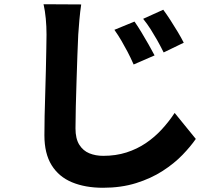

<svg xmlns="http://www.w3.org/2000/svg" viewBox="-20 -813 1040 908"><path d="M616 -711Q631 -690 648.5 -661Q666 -632 682.5 -603Q699 -574 711 -551L612 -508Q597 -542 583 -568.5Q569 -595 554.5 -620Q540 -645 521 -672ZM752 -767Q767 -747 785.5 -718.5Q804 -690 821 -661.5Q838 -633 849 -611L754 -565Q737 -599 722.5 -624.5Q708 -650 692.5 -674.5Q677 -699 657 -724ZM364 -792Q359 -758 355.5 -719.5Q352 -681 350 -649Q348 -609 346 -551.5Q344 -494 342 -431Q340 -368 338.5 -308.5Q337 -249 337 -206Q337 -157 355 -128.5Q373 -100 402.5 -88Q432 -76 468 -76Q528 -76 578 -92Q628 -108 669.5 -136Q711 -164 745 -201Q779 -238 806 -279L906 -156Q882 -121 843 -80.5Q804 -40 749 -4.5Q694 31 623.5 53Q553 75 467 75Q383 75 320.5 49Q258 23 224 -32Q190 -87 190 -173Q190 -212 191 -264.5Q192 -317 194 -373.5Q196 -430 197 -484.5Q198 -539 199 -582Q200 -625 200 -649Q200 -688 196.5 -725Q193 -762 186 -793Z"/></svg>

Font: Noto Sans SC Thin ExtraBold
Style: Regular
Weight: 800
Version: Version 2.004-H2;hotconv 1.0.118;makeotfexe 2.5.65603